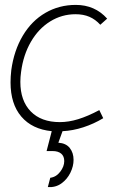

<svg xmlns="http://www.w3.org/2000/svg" viewBox="-20 -530 507 783"><path d="M280 122Q280 148 267 174.5Q254 201 230.5 218Q207 235 175 233L185 195Q209 192 225.5 170.5Q242 149 242 127Q242 107 229.5 96.5Q217 86 194 86H170L191 5Q111 -3 67 -54.5Q23 -106 23 -194Q23 -217 26 -244Q37 -324 73 -384.5Q109 -445 165 -477.5Q221 -510 289 -510Q367 -510 417 -454L389 -429Q369 -451 344.5 -461.5Q320 -472 288 -472Q232 -472 184.5 -442.5Q137 -413 106 -359.5Q75 -306 66 -237Q63 -216 63 -196Q63 -119 105.5 -75.5Q148 -32 224 -32Q260 -32 299 -44Q338 -56 385 -81L401 -48Q363 -25 320 -11Q277 3 235 5L218 52Q249 54 264.5 73.5Q280 93 280 122Z"/></svg>

Font: Bellota Text Light
Style: Italic
Weight: 300
Italic angle: -7.5°
Designer: Kemie Guaida
Foundry: Kemie Guaida
Version: Version 4.001